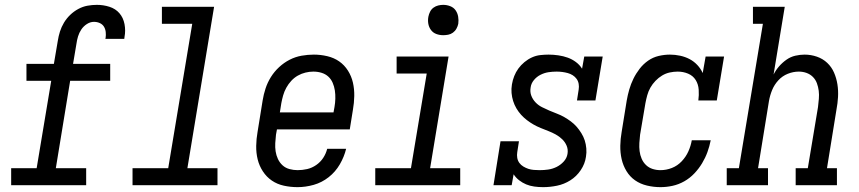

<svg xmlns="http://www.w3.org/2000/svg" viewBox="-20 -763 3540 791"><path d="M26 0V-70H131L191 -430H89V-500H202L218 -594Q221 -614 227 -633Q233 -652 243.5 -669.5Q254 -687 269 -701.5Q284 -716 302.5 -726Q321 -736 340.5 -739.5Q360 -743 379 -743Q406 -743 431 -735Q456 -727 472 -708.5Q488 -690 493 -663.5Q498 -637 493 -611Q493 -609 492.5 -607Q492 -605 492 -603H414Q414 -604 414.5 -605Q415 -606 415 -606Q417 -619 415.5 -631.5Q414 -644 408 -653.5Q402 -663 391 -668Q380 -673 367 -673Q352 -673 338 -664Q324 -655 315 -641.5Q306 -628 301.5 -613Q297 -598 295 -583L281 -500H434V-430H269L210 -70H335V0Z M526 0V-70H673L772 -665H647V-735H862L752 -70H876V0Z M1206 8Q1177 8 1149.5 2Q1122 -4 1100 -19Q1078 -34 1063 -57Q1048 -80 1041.5 -106.5Q1035 -133 1035.5 -162Q1036 -191 1041 -219L1062 -349Q1066 -374 1074 -398.5Q1082 -423 1096 -445.5Q1110 -468 1130 -486.5Q1150 -505 1173.5 -517Q1197 -529 1222.5 -533.5Q1248 -538 1273 -538Q1301 -538 1328.5 -531.5Q1356 -525 1377.5 -510Q1399 -495 1413.5 -472Q1428 -449 1434 -422.5Q1440 -396 1439.5 -367.5Q1439 -339 1434 -311L1421 -230H1121L1117 -208Q1115 -191 1114 -173.5Q1113 -156 1115.5 -139.5Q1118 -123 1125 -108Q1132 -93 1144 -82Q1156 -71 1172.5 -66.5Q1189 -62 1206 -62Q1226 -62 1245.5 -66.5Q1265 -71 1282.5 -83Q1300 -95 1311.5 -112.5Q1323 -130 1328 -150H1406Q1398 -117 1380 -86Q1362 -55 1334 -33Q1306 -11 1272.5 -1.5Q1239 8 1206 8ZM1133 -300H1354L1358 -322Q1361 -339 1361.5 -356.5Q1362 -374 1359.5 -390.5Q1357 -407 1350.5 -422Q1344 -437 1332.5 -447.5Q1321 -458 1305 -463Q1289 -468 1271 -468Q1255 -468 1238.5 -464Q1222 -460 1207 -451.5Q1192 -443 1180 -430Q1168 -417 1159.5 -401.5Q1151 -386 1146.5 -370Q1142 -354 1139 -338Z M1526 0V-70H1673L1738 -460H1614V-530H1828L1752 -70H1876V0ZM1806 -618Q1791 -618 1777.5 -623Q1764 -628 1755.5 -639.5Q1747 -651 1744.5 -665.5Q1742 -680 1745 -695Q1747 -705 1752 -715Q1757 -725 1766 -731.5Q1775 -738 1785.5 -740.5Q1796 -743 1806 -743Q1821 -743 1835 -737.5Q1849 -732 1857 -720.5Q1865 -709 1867.5 -694.5Q1870 -680 1868 -665Q1866 -655 1860.5 -645Q1855 -635 1846 -628.5Q1837 -622 1826.5 -620Q1816 -618 1806 -618Z M2217 8Q2199 8 2181 5.5Q2163 3 2147.5 -3.5Q2132 -10 2118.5 -20.5Q2105 -31 2096 -45L2088 0H2013L2042 -181H2118L2111 -136Q2109 -124 2111 -112.5Q2113 -101 2119.5 -92Q2126 -83 2136 -77Q2146 -71 2156.5 -67.5Q2167 -64 2179 -63Q2191 -62 2203 -62Q2203 -62 2203 -62Q2203 -62 2204 -62Q2221 -62 2238.5 -64.5Q2256 -67 2272.5 -75Q2289 -83 2302 -97Q2315 -111 2318 -129Q2321 -147 2314.5 -162.5Q2308 -178 2296 -189.5Q2284 -201 2269.5 -209Q2255 -217 2239.5 -223Q2224 -229 2208 -235.5Q2192 -242 2178 -250Q2164 -258 2151 -268Q2138 -278 2127 -290Q2116 -302 2107.5 -316.5Q2099 -331 2094 -347Q2089 -363 2087.5 -380Q2086 -397 2089 -415Q2092 -433 2098.5 -449.5Q2105 -466 2115.5 -480.5Q2126 -495 2140.5 -507Q2155 -519 2171.5 -526.5Q2188 -534 2205.5 -536Q2223 -538 2240 -538Q2260 -538 2280.5 -535Q2301 -532 2319 -525.5Q2337 -519 2352.5 -507.5Q2368 -496 2378 -480L2387 -530H2463L2433 -349H2357L2364 -394Q2366 -406 2364 -417.5Q2362 -429 2355.5 -438Q2349 -447 2339.5 -453Q2330 -459 2319 -462Q2308 -465 2296.5 -466.5Q2285 -468 2273 -468Q2256 -468 2239.5 -465.5Q2223 -463 2207 -455Q2191 -447 2179.5 -433Q2168 -419 2166 -402Q2163 -384 2169 -368.5Q2175 -353 2186.5 -341Q2198 -329 2213 -321.5Q2228 -314 2243 -307.5Q2258 -301 2274 -295Q2290 -289 2304 -281Q2318 -273 2331.5 -263Q2345 -253 2355.5 -241Q2366 -229 2375 -214.5Q2384 -200 2389 -184.5Q2394 -169 2395.5 -151.5Q2397 -134 2394 -117Q2390 -88 2372.5 -62Q2355 -36 2329.5 -20Q2304 -4 2275 2Q2246 8 2218 8Z M2701 8Q2673 8 2645.5 1.5Q2618 -5 2596.5 -20Q2575 -35 2561 -58Q2547 -81 2541 -107.5Q2535 -134 2535.5 -162.5Q2536 -191 2541 -219L2562 -349Q2566 -372 2572.5 -394.5Q2579 -417 2589.5 -438.5Q2600 -460 2615 -479.5Q2630 -499 2650 -513Q2670 -527 2693.5 -532.5Q2717 -538 2740 -538Q2761 -538 2782 -533.5Q2803 -529 2821 -519.5Q2839 -510 2853 -495Q2867 -480 2875 -462L2887 -530H2963L2933 -349H2857Q2860 -371 2858.5 -393.5Q2857 -416 2846 -433.5Q2835 -451 2815 -459.5Q2795 -468 2772 -468Q2756 -468 2739.5 -464.5Q2723 -461 2708 -452Q2693 -443 2680.5 -430Q2668 -417 2659.5 -402Q2651 -387 2646.5 -370.5Q2642 -354 2639 -338L2617 -208Q2615 -191 2614 -174Q2613 -157 2615 -140.5Q2617 -124 2623.5 -109Q2630 -94 2641.5 -83Q2653 -72 2668.5 -67Q2684 -62 2701 -62Q2725 -62 2748 -71Q2771 -80 2788.5 -98.5Q2806 -117 2816 -139.5Q2826 -162 2830 -185H2908Q2903 -160 2894.5 -136.5Q2886 -113 2872.5 -90.5Q2859 -68 2840.5 -48.5Q2822 -29 2799 -16Q2776 -3 2751 2.5Q2726 8 2701 8Z M2974 0V-70H3024L3123 -665H3082V-735H3213L3167 -456Q3176 -474 3189.5 -489.5Q3203 -505 3220 -517Q3237 -529 3256.5 -533.5Q3276 -538 3295 -538Q3321 -538 3345.5 -529.5Q3370 -521 3388 -504Q3406 -487 3416 -464Q3426 -441 3430 -415.5Q3434 -390 3432.5 -363.5Q3431 -337 3426 -311L3387 -70H3428V0H3258V-70H3308L3350 -322Q3352 -339 3353.5 -356Q3355 -373 3353 -389Q3351 -405 3345.5 -420Q3340 -435 3329 -446Q3318 -457 3303 -462.5Q3288 -468 3271 -468Q3248 -468 3225.5 -459Q3203 -450 3186.5 -432Q3170 -414 3161 -392Q3152 -370 3148 -347L3103 -70H3144V0Z"/></svg>

Font: Iosevka Slab Oblique
Style: Regular
Weight: 400
Italic angle: -9°
Monospace: yes
Designer: Belleve Invis
Foundry: Belleve Invis
Version: Version 11.1.1; ttfautohint (v1.8.3)